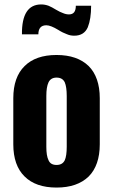

<svg xmlns="http://www.w3.org/2000/svg" viewBox="-20 -836 510 866"><path d="M91 -40C57 -73 40 -122 40 -185V-393C40 -456 57 -505 91 -538C124 -571 172 -588 235 -588C298 -588 346 -571 380 -538C413 -505 430 -456 430 -393V-185C430 -122 413 -73 380 -40C346 -7 298 10 235 10C172 10 124 -7 91 -40ZM272 -113C278 -126 281 -147 281 -174V-403C281 -430 278 -451 272 -465C265 -479 253 -486 235 -486C218 -486 206 -479 199 -465C192 -450 189 -430 189 -403V-174C189 -147 192 -127 199 -113C205 -99 217 -92 235 -92C253 -92 265 -99 272 -113ZM281 -682C270 -686 257 -692 243 -701C220 -715 202 -722 189 -722C165 -722 153 -708 153 -681H79C78 -771 107 -816 166 -816C177 -816 188 -814 199 -810C209 -806 220 -800 233 -792C245 -785 255 -780 264 -777C273 -773 282 -771 291 -771C312 -771 322 -784 322 -810H391C391 -770 386 -738 376 -713C365 -688 345 -675 315 -675C303 -675 292 -677 281 -682Z"/></svg>

Font: Oswald SemiBold
Style: Regular
Weight: 400
Version: Version